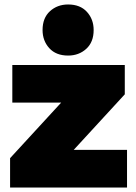

<svg xmlns="http://www.w3.org/2000/svg" viewBox="-20 -837 608 857"><path d="M547 0H25V-131L253 -379H35V-547H537V-416L309 -168H547ZM284 -589Q230 -589 200 -622Q170 -655 170 -703Q170 -757 203 -787Q236 -817 284 -817Q338 -817 368 -784Q398 -751 398 -703Q398 -649 365 -619Q332 -589 284 -589Z"/></svg>

Font: Argentum Novus Black
Style: Regular
Weight: 900
Designer: Julieta Ulanovsky (font) & Cristiano Sobral (main changes)
Foundry: Julieta Ulanovsky (font) & Cristiano Sobral (main changes)
Version: Version 3.00;November 27, 2020;FontCreator 13.0.0.2655 64-bi